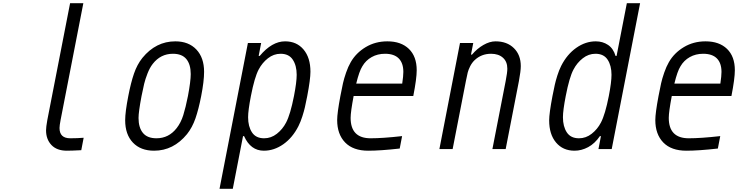

<svg xmlns="http://www.w3.org/2000/svg" viewBox="-20 -937 4707 1207"><path d="M354.2 -132.2Q354.2 -67.7 421.9 -67.7Q465.5 -67.7 505.9 -71L490.9 7.2Q429 10.4 400.4 10.4Q337.2 10.4 303.4 -25.4Q269.5 -61.2 269.5 -117.8Q269.5 -138 277.3 -181.6L420.6 -916.7H503.9L360.7 -181.6Q354.2 -147.8 354.2 -132.2Z M948.6 10.4Q863.9 10.4 815.4 -40.7Q766.9 -91.8 766.9 -181Q766.9 -233.1 786.5 -333.3Q802.7 -417.3 822.3 -474.3Q841.8 -531.2 875 -572.9Q960.3 -677.1 1082 -677.1Q1166 -677.1 1214.5 -625.7Q1263 -574.2 1263 -485.7Q1263 -426.4 1244.8 -333.3Q1228.5 -250 1208.7 -192.7Q1188.8 -135.4 1155.6 -93.8Q1070.3 10.4 948.6 10.4ZM1179 -471.4Q1179 -531.9 1151.7 -565.4Q1124.3 -599 1067.1 -599Q989.6 -599 940.1 -535.2Q921.2 -511.1 907.2 -474.9Q893.2 -438.8 886.4 -410.5Q879.6 -382.2 869.8 -333.3Q850.9 -233.7 850.9 -195.3Q850.9 -134.8 878.6 -101.2Q906.2 -67.7 963.5 -67.7Q1041 -67.7 1090.5 -131.5Q1117.2 -165.4 1132.2 -213.2Q1147.1 -261.1 1161.5 -333.3Q1179 -426.4 1179 -471.4Z M1772.1 -677.1Q1845.1 -677.1 1888.3 -625.7Q1931.6 -574.2 1931.6 -486.3Q1931.6 -438.8 1911.5 -333.3Q1902.3 -287.8 1896.8 -263Q1891.3 -238.3 1880.5 -204.8Q1869.8 -171.2 1856.1 -143.9Q1819 -71 1761.1 -30.3Q1703.1 10.4 1638.7 10.4Q1555.3 10.4 1514.3 -81.4H1507.8L1443.4 250H1360L1538.4 -666.7H1621.7L1606.1 -585.3H1612.6Q1689.5 -677.1 1772.1 -677.1ZM1539.7 -199.9Q1539.7 -141.9 1564.1 -104.8Q1588.5 -67.7 1640.6 -67.7Q1684.2 -67.7 1720.4 -96Q1756.5 -124.3 1778.6 -166.7Q1805.3 -217.4 1828.1 -333.3Q1845.1 -420.6 1845.1 -466.8Q1845.1 -524.7 1820.6 -561.8Q1796.2 -599 1744.1 -599Q1700.5 -599 1664.4 -570.6Q1628.3 -542.3 1606.1 -500Q1580.1 -451.2 1557.3 -333.3Q1539.7 -242.8 1539.7 -199.9Z M2515.6 -485Q2515.6 -540.4 2486.7 -569.7Q2457.7 -599 2400.4 -599Q2353.5 -599 2316.4 -578.1Q2279.3 -557.3 2257.8 -520.2Q2238.3 -489.6 2219.4 -411.5H2508.5Q2515.6 -459 2515.6 -485ZM2184.2 -196Q2184.2 -67.7 2309.9 -67.7Q2386.1 -67.7 2507.8 -81.4L2492.8 -3.3Q2372.4 10.4 2294.9 10.4Q2199.9 10.4 2149.7 -41.3Q2099.6 -93.1 2099.6 -182.3Q2099.6 -225.9 2119.8 -333.3Q2129.6 -384.8 2136.1 -413.7Q2142.6 -442.7 2155.6 -480.5Q2168.6 -518.2 2184.9 -546.2Q2218.1 -604.2 2278.6 -640.6Q2339.2 -677.1 2415.4 -677.1Q2501.3 -677.1 2550.5 -629.6Q2599.6 -582 2599.6 -495.4Q2599.6 -443.4 2578.1 -333.3H2203.1Q2184.2 -233.7 2184.2 -196Z M3169.3 -505.2Q3169.3 -549.5 3141.6 -574.2Q3113.9 -599 3067.1 -599Q3005.9 -599 2963.5 -558.6Q2946.6 -542.3 2935.5 -520.2Q2924.5 -498 2920.2 -480.8Q2916 -463.5 2908.9 -427.7L2825.5 0H2742.2L2871.7 -666.7H2955.1L2940.8 -593.8H2947.3Q2979.2 -631.5 3018.9 -654.3Q3058.6 -677.1 3095.1 -677.1Q3167.3 -677.1 3210.6 -634.4Q3253.9 -591.8 3253.9 -521.5Q3253.9 -490.2 3242.2 -427.7L3158.9 0H3075.5L3158.9 -427.7Q3169.3 -481.1 3169.3 -505.2Z M3725.3 -677.1Q3768.9 -677.1 3802.4 -654.6Q3835.9 -632.2 3849.6 -585.3H3856.1L3920.6 -916.7H4003.9L3825.5 0H3742.2L3757.8 -81.4H3751.3Q3719.4 -34.5 3677.4 -12Q3635.4 10.4 3591.8 10.4Q3518.9 10.4 3475.6 -41Q3432.3 -92.4 3432.3 -180.3Q3432.3 -224 3453.1 -333.3Q3462.9 -381.5 3467.8 -404.3Q3472.7 -427.1 3483.4 -461.3Q3494.1 -495.4 3507.8 -522.8Q3544.9 -595.7 3602.9 -636.4Q3660.8 -677.1 3725.3 -677.1ZM3723.3 -599Q3679.7 -599 3643.6 -570.6Q3607.4 -542.3 3585.3 -500Q3559.2 -451.2 3536.5 -333.3Q3518.9 -242.8 3518.9 -199.9Q3518.9 -141.9 3543.3 -104.8Q3567.7 -67.7 3619.8 -67.7Q3663.4 -67.7 3699.5 -96Q3735.7 -124.3 3757.8 -166.7Q3784.5 -217.4 3807.3 -333.3Q3824.2 -420.6 3824.2 -466.8Q3824.2 -524.7 3799.8 -561.8Q3775.4 -599 3723.3 -599Z M4515.6 -485Q4515.6 -540.4 4486.7 -569.7Q4457.7 -599 4400.4 -599Q4353.5 -599 4316.4 -578.1Q4279.3 -557.3 4257.8 -520.2Q4238.3 -489.6 4219.4 -411.5H4508.5Q4515.6 -459 4515.6 -485ZM4184.2 -196Q4184.2 -67.7 4309.9 -67.7Q4386.1 -67.7 4507.8 -81.4L4492.8 -3.3Q4372.4 10.4 4294.9 10.4Q4199.9 10.4 4149.7 -41.3Q4099.6 -93.1 4099.6 -182.3Q4099.6 -225.9 4119.8 -333.3Q4129.6 -384.8 4136.1 -413.7Q4142.6 -442.7 4155.6 -480.5Q4168.6 -518.2 4184.9 -546.2Q4218.1 -604.2 4278.6 -640.6Q4339.2 -677.1 4415.4 -677.1Q4501.3 -677.1 4550.5 -629.6Q4599.6 -582 4599.6 -495.4Q4599.6 -443.4 4578.1 -333.3H4203.1Q4184.2 -233.7 4184.2 -196Z"/></svg>

Font: Monoid
Style: Italic
Weight: 400
Width: 4
Italic angle: -11°
Monospace: yes
Version: Version 0.61